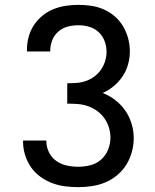

<svg xmlns="http://www.w3.org/2000/svg" viewBox="-20 -763 640 791"><path d="M303 8Q275 8 247.5 4.5Q220 1 194 -9Q168 -19 145.5 -35.5Q123 -52 107.5 -74.5Q92 -97 83.5 -124Q75 -151 75 -179V-184H171V-181Q171 -157 182 -135Q193 -113 212.5 -99.5Q232 -86 255.5 -81Q279 -76 303 -76Q328 -76 353 -82.5Q378 -89 397 -106Q416 -123 425.5 -147Q435 -171 435 -196Q435 -218 428.5 -238.5Q422 -259 409.5 -276.5Q397 -294 379.5 -306.5Q362 -319 341.5 -326Q321 -333 299.5 -334.5Q278 -336 257 -336V-420Q277 -420 296.5 -421.5Q316 -423 334.5 -429.5Q353 -436 369 -448Q385 -460 396 -476Q407 -492 413 -511Q419 -530 419 -549Q419 -572 411 -593.5Q403 -615 386.5 -630.5Q370 -646 348 -652.5Q326 -659 303 -659Q281 -659 259.5 -653.5Q238 -648 221 -633.5Q204 -619 195.5 -598Q187 -577 187 -555V-551H91V-558Q91 -585 98 -611Q105 -637 119.5 -659Q134 -681 154.5 -698Q175 -715 199.5 -725Q224 -735 250.5 -739Q277 -743 303 -743Q330 -743 356.5 -739Q383 -735 408 -724Q433 -713 453.5 -695Q474 -677 487.5 -654Q501 -631 508 -604.5Q515 -578 515 -551Q515 -524 507.5 -497.5Q500 -471 485 -448.5Q470 -426 449 -408.5Q428 -391 403 -380Q431 -369 455 -350.5Q479 -332 496 -307.5Q513 -283 522 -253.5Q531 -224 531 -194Q531 -166 523.5 -138Q516 -110 501 -85.5Q486 -61 463.5 -42Q441 -23 415 -12Q389 -1 360.5 3.5Q332 8 303 8Z"/></svg>

Font: Iosevka Fixed Curly Md Ex
Style: Regular
Weight: 500
Width: 7
Monospace: yes
Designer: Belleve Invis
Foundry: Belleve Invis
Version: Version 30.1.2